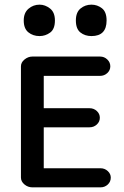

<svg xmlns="http://www.w3.org/2000/svg" viewBox="-20 -792 531 825"><path d="M412 13H119Q100 13 85 0.5Q70 -12 70 -29V-507Q70 -524 85.5 -536.5Q101 -549 119 -549H410Q428 -549 441 -536.5Q454 -524 454 -507Q454 -490 441 -478Q428 -466 410 -466H168V-327H365Q383 -327 396 -315Q409 -303 409 -286Q409 -269 396 -257Q383 -245 365 -245H168V-69H412Q430 -69 443 -57Q456 -45 456 -29Q456 -11 443 1Q430 13 412 13ZM150 -637Q122 -637 102 -653Q82 -669 82 -704Q82 -737 102.5 -754.5Q123 -772 150 -772Q174 -772 195 -755.5Q216 -739 216 -704Q216 -667 195.5 -652Q175 -637 150 -637ZM373 -637Q345 -637 325.5 -652.5Q306 -668 306 -704Q306 -739 326 -755.5Q346 -772 373 -772Q398 -772 418 -756.5Q438 -741 438 -704Q438 -637 373 -637Z"/></svg>

Font: Hoogli
Style: Bold
Weight: 700
Designer: Anand Singh Naorem
Foundry: Brand New Type
Version: Version 1.00 b007